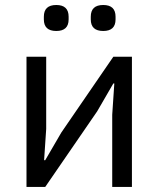

<svg xmlns="http://www.w3.org/2000/svg" viewBox="-20 -741 628 761"><path d="M85 -516.1V0H159.2L365.2 -299.8L429.2 -410.2H433.1L424.8 -286.1V0H502.9V-516.1H429.2L223.1 -215.8L159.2 -106H154.8L163.1 -230V-516.1ZM203.1 -618.2Q252 -618.2 252 -664.1V-674.8Q252 -721.2 203.1 -721.2Q153.8 -721.2 153.8 -674.8V-664.1Q153.8 -618.2 203.1 -618.2ZM389.2 -618.2Q438 -618.2 438 -664.1V-674.8Q438 -721.2 389.2 -721.2Q339.8 -721.2 339.8 -674.8V-664.1Q339.8 -618.2 389.2 -618.2Z"/></svg>

Font: Plexus Sans
Style: Regular
Weight: 400
Version: Version 2.001;PS 002.001;hotconv 1.0.70;makeotf.lib2.5.58329